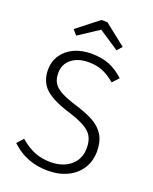

<svg xmlns="http://www.w3.org/2000/svg" viewBox="-164 -985 867 1086"><g transform="rotate(20 269.5 -441.5)"><path d="M464 -620 429 -582Q390 -615 353 -630Q316 -645 269 -645Q205 -645 166 -613.5Q127 -582 127 -529Q127 -493 141.5 -469.5Q156 -446 190 -427.5Q224 -409 287 -390Q355 -369 397 -345Q439 -321 462 -283Q485 -245 485 -187Q485 -129 457 -84Q429 -39 377.5 -14Q326 11 258 11Q130 11 39 -75L73 -113Q115 -77 158 -58.5Q201 -40 257 -40Q331 -40 377.5 -79Q424 -118 424 -185Q424 -227 408.5 -254Q393 -281 358.5 -300.5Q324 -320 261 -340Q156 -372 111 -414Q66 -456 66 -528Q66 -576 91.5 -614.5Q117 -653 162.5 -674.5Q208 -696 267 -696Q330 -696 375.5 -677.5Q421 -659 464 -620ZM124 -792 254 -894H290L419 -792L393 -762L272 -842L150 -762Z"/></g></svg>

Font: Fira Sans Light
Style: Regular
Weight: 300
Designer: bBox Type GmbH & Carrois Corporate GbR & Edenspiekermann AG
Foundry: bBox Type GmbH & Carrois Corporate GbR & Edenspiekermann AG
Version: Version 4.301